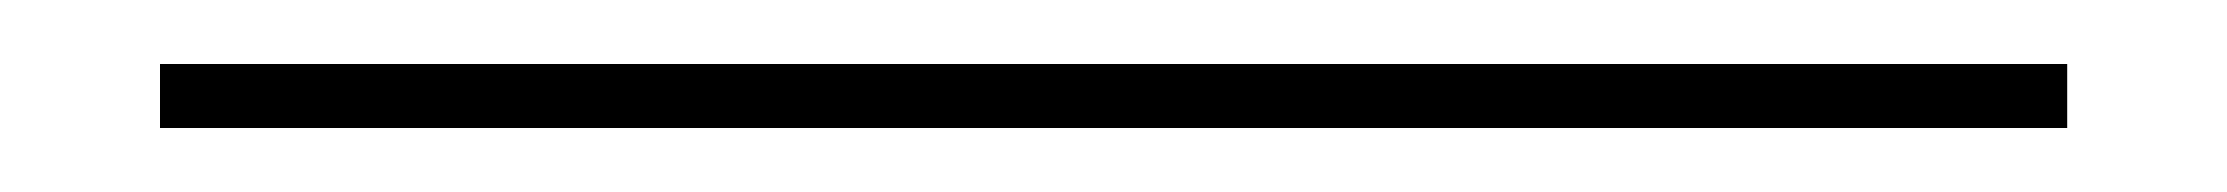

<svg xmlns="http://www.w3.org/2000/svg" viewBox="-20 20 696 60"><path d="M30 60V40H626V60Z"/></svg>

Font: Big Shoulders Thin
Style: Regular
Weight: 100
Designer: Patric King
Foundry: XO Type Co
Version: Version 2.002